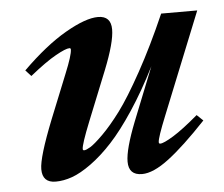

<svg xmlns="http://www.w3.org/2000/svg" viewBox="-40 -483 629 538"><g transform="rotate(-5 274.5 -213.5)"><path d="M96.2 11.2Q58.6 11.2 58.6 -26.9Q58.6 -60.5 99.6 -163.6L149.4 -287.1Q170.4 -338.4 170.4 -354Q170.4 -357.9 166.5 -357.9Q156.2 -357.9 127.7 -342Q99.1 -326.2 53.7 -289.6L38.1 -306.6Q104.5 -372.1 161.9 -405Q219.2 -438 253.9 -438Q290.5 -438 290.5 -399.9Q290.5 -363.8 260.3 -288.1L204.1 -148.4Q179.2 -86.4 179.2 -73.2Q179.2 -69.3 183.1 -69.3Q188.5 -69.3 200.4 -76.4Q212.4 -83.5 236.6 -107.4Q260.7 -131.3 288.3 -168.2Q315.9 -205.1 354.2 -274.4Q392.6 -343.8 431.2 -432.1H532.7L417.5 -146Q393.1 -85.9 393.1 -73.7Q393.1 -69.3 397 -69.3Q406.7 -69.3 434.6 -86.4Q462.4 -103.5 505.4 -140.1L522.9 -123.5Q459.5 -56.2 415 -22.5Q370.6 11.2 338.9 11.2Q301.3 11.2 301.3 -26.9Q301.3 -61.5 331.1 -137.2L391.1 -287.6Q357.4 -220.7 322.5 -168Q287.6 -115.2 257.1 -82.3Q226.6 -49.3 196.5 -27.6Q166.5 -5.9 142.3 2.7Q118.2 11.2 96.2 11.2Z"/></g></svg>

Font: Elstob 14pt
Style: Bold Italic
Weight: 700
Italic angle: -20°
Designer: Peter S. Baker
Version: Version 1.015